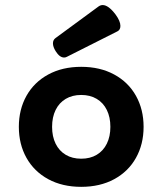

<svg xmlns="http://www.w3.org/2000/svg" viewBox="-20 -725 640 756"><path d="M545.4 -225.6Q545.4 -157.2 515.4 -103.5Q485.4 -49.8 429.7 -19.5Q374 10.7 299.8 10.7Q225.6 10.7 169.9 -19.5Q114.3 -49.8 84.2 -103.5Q54.2 -157.2 54.2 -225.6Q54.2 -293.9 84.2 -347.7Q114.3 -401.4 169.9 -431.6Q225.6 -461.9 299.8 -461.9Q374 -461.9 429.7 -431.6Q485.4 -401.4 515.4 -347.7Q545.4 -293.9 545.4 -225.6ZM185.1 -225.6Q185.1 -187.5 199 -159.2Q212.9 -130.9 238.8 -115.5Q264.6 -100.1 299.8 -100.1Q335 -100.1 360.8 -115.5Q386.7 -130.9 400.6 -159.2Q414.6 -187.5 414.6 -225.6Q414.6 -263.7 400.6 -292Q386.7 -320.3 360.8 -335.7Q335 -351.1 299.8 -351.1Q264.6 -351.1 238.8 -335.7Q212.9 -320.3 199 -292Q185.1 -263.7 185.1 -225.6ZM384.3 -705.1Q406.7 -705.1 434.6 -668.5Q454.1 -642.1 454.1 -623Q454.1 -607.4 442.4 -601.6L243.7 -501.5Q238.8 -498.5 232.4 -498.5Q214.8 -498.5 199.2 -523.4Q188.5 -540.5 188.5 -554.2Q188.5 -567.9 198.7 -575.2L368.2 -699.7Q376 -705.1 384.3 -705.1Z"/></svg>

Font: Courier Prime
Style: Bold
Weight: 700
Designer: Alan Dague-Greene, Quote-Unquote Apps
Foundry: Quote-Unquote Apps
Version: Version 3.018